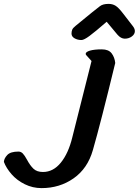

<svg xmlns="http://www.w3.org/2000/svg" viewBox="-309 -741 714 988"><path d="M324 -672 375 -606Q385 -593 385 -581Q385 -565 369.5 -553.5Q354 -542 333 -542Q313 -542 295 -563L240 -629Q180 -577 151.5 -556Q123 -535 110 -535Q90 -535 74.5 -544Q59 -553 59 -568Q59 -579 62.5 -588Q66 -597 80 -608L102 -626Q177 -688 205 -709Q220 -721 250 -721Q270 -721 285.5 -711.5Q301 -702 324 -672ZM-95 227Q-141 227 -181.5 207Q-222 187 -249.5 155.5Q-277 124 -289 92Q-288 74 -271.5 56.5Q-255 39 -214 39Q-201 39 -191.5 49Q-182 59 -170 81Q-154 111 -136.5 127.5Q-119 144 -88 144Q-35 144 4 96Q43 48 63 -34L162 -427L135 -457Q132 -460 132 -464Q132 -474 154 -480.5Q176 -487 215 -487Q250 -487 265.5 -466.5Q281 -446 284 -417Q209 -108 169 31Q142 126 70 176.5Q-2 227 -95 227Z"/></svg>

Font: Sriracha
Style: Regular
Weight: 400
Designer: Suppakit Chalermlarp
Version: Version 1.002g